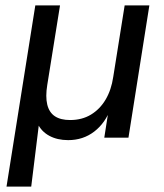

<svg xmlns="http://www.w3.org/2000/svg" viewBox="-20 -507 605 707"><path d="M4 180 110 -487H201L154 -194Q147 -151 154 -122Q161 -93 182 -79Q203 -65 238 -65Q282 -65 315 -85Q348 -105 369 -140.5Q390 -176 397 -224L439 -487H530L453 0H364L381 -109H388Q368 -54 327 -22.5Q286 9 231 9Q191 9 161.5 -7Q132 -23 118 -53L124 -55L95 180Z"/></svg>

Font: Nunito Sans 12pt Medium
Style: Italic
Weight: 500
Italic angle: -9°
Designer: Vernon Adams
Foundry: Vernon Adams
Version: Version 3.101;gftools[0.9.27]